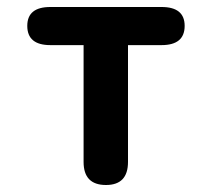

<svg xmlns="http://www.w3.org/2000/svg" viewBox="-20 -529 607 549"><path d="M283 0Q219 0 219 -66V-400H124Q58 -400 58 -455Q58 -509 124 -509H442Q508 -509 508 -455Q508 -400 442 -400H346V-66Q346 0 283 0Z"/></svg>

Font: Zen Maru Gothic Black
Style: Regular
Weight: 900
Designer: Yoshimichi Ohira
Foundry: Positype
Version: Version 1.001